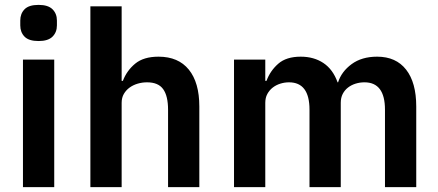

<svg xmlns="http://www.w3.org/2000/svg" viewBox="-20 -766 1792 786"><path d="M138 -598Q98 -598 80.5 -616Q63 -634 63 -662V-682Q63 -710 80.5 -728Q98 -746 138 -746Q177 -746 195 -728Q213 -710 213 -682V-662Q213 -634 195 -616Q177 -598 138 -598ZM74 -522H202V0H74Z M350 -740H478V-435H483Q499 -477 533.5 -505.5Q568 -534 629 -534Q710 -534 753 -481Q796 -428 796 -330V0H668V-317Q668 -373 648 -401Q628 -429 582 -429Q562 -429 543.5 -423.5Q525 -418 510.5 -407.5Q496 -397 487 -381.5Q478 -366 478 -345V0H350Z M938 0V-522H1066V-435H1071Q1086 -476 1119 -505Q1152 -534 1211 -534Q1265 -534 1304 -508Q1343 -482 1362 -429H1364Q1378 -473 1419.5 -503.5Q1461 -534 1524 -534Q1601 -534 1642.5 -481Q1684 -428 1684 -330V0H1556V-317Q1556 -429 1472 -429Q1453 -429 1435.5 -423.5Q1418 -418 1404.5 -407.5Q1391 -397 1383 -381.5Q1375 -366 1375 -345V0H1247V-317Q1247 -429 1163 -429Q1145 -429 1127.5 -423.5Q1110 -418 1096.5 -407.5Q1083 -397 1074.5 -381.5Q1066 -366 1066 -345V0Z"/></svg>

Font: IBM Plex Sans Hebrew SmBld
Style: Regular
Weight: 600
Designer: Mike Abbink, Paul van der Laan, Pieter van Rosmalen, Yanek Iontef
Foundry: Bold Monday
Version: Version 1.3